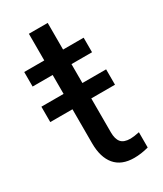

<svg xmlns="http://www.w3.org/2000/svg" viewBox="-178 -722 676 798"><g transform="rotate(-30 160.5 -323.0)"><path d="M190.9 -656.2V-528.3H289.6V-458.5H190.9V-367.7H304.7V-293.9H190.9V-130.9Q190.9 -99.1 204.1 -83.3Q217.3 -67.4 249 -67.4Q264.6 -67.4 292 -73.2V0Q256.3 9.8 222.7 9.8Q162.1 9.8 131.3 -26.9Q100.6 -63.5 100.6 -130.9V-293.9H-5.9V-367.7H100.6V-458.5H4.4V-528.3H100.6V-656.2Z"/></g></svg>

Font: RobotoInd
Style: Regular
Weight: 400
Designer: Google
Version: Version 2.001101; 2014